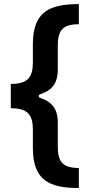

<svg xmlns="http://www.w3.org/2000/svg" viewBox="-20 -768 433 942"><path d="M263.5 -425.1V-541.5C263.5 -615.1 283.4 -649.1 366.8 -649.1V-747.9C224.8 -747.9 141.3 -712 141.3 -551.8V-461.3C141.3 -387.1 114 -356.2 33 -356.2V-236.9C114 -236.9 141.3 -206.7 141.3 -131.7V-41.5C141.3 118.6 224.8 154.5 366.8 154.5V56.1C283.4 56.1 263.5 21.7 263.5 -51.8V-168.3C263.5 -220.2 246.1 -264.9 179 -286.9C166.9 -290.8 166.9 -302.6 179 -306.1C246.1 -328.5 263.5 -372.9 263.5 -425.1Z"/></svg>

Font: RA Gorm Semi Bold
Style: Regular
Weight: 600
Designer: Rasmus Andersson
Foundry: rsms
Version: Version 3.000;hotconv 1.0.109;makeotfexe 2.5.65596